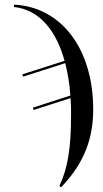

<svg xmlns="http://www.w3.org/2000/svg" viewBox="-20 -564 440 824"><path d="M235 234 242 240C345 133 380 25 380 -94C380 -358 240 -535 40 -544V-534C153 -522 223 -427 257 -303L76 -245L79 -235L260 -293C271 -249 279 -202 282 -154L121 -102L124 -92L283 -143C285 -108 285 -95 285 -71C285 71 271 157 235 234Z"/></svg>

Font: Noto Serif Display
Style: Regular
Weight: 400
Designer: Monotype Design Team
Foundry: Monotype Imaging Inc.
Version: Version 2.009